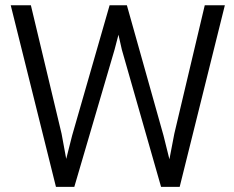

<svg xmlns="http://www.w3.org/2000/svg" viewBox="-20 -728 911 748"><path d="M261 -200 407 -707.5H474.3L617 -200L640 -107.5L659.2 -207.5L777.7 -707.5H856L680 0H607.5L454.7 -534.5L441.5 -592.7L426.3 -534.5L269.5 0H198L21.8 -707.5H100.3L219.8 -207.5L238 -109Z"/></svg>

Font: FreesentationVF
Style: Regular
Weight: 400
Designer: glyphs from Roboto by Christian Robertson / Hangul glyphs from Noto Sans CJK(Source Han Sans) by Jang Soo-young and Kang
Foundry: PT&
Version: Version 2.001;Glyphs 3.3.1 (3343)